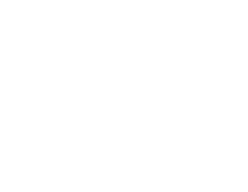

<svg xmlns="http://www.w3.org/2000/svg" viewBox="-20 -370 440 340"><path d="M200 -250Q200 -250 200 -250Q200 -250 200 -250Q200 -250 200 -250Q200 -250 200 -250Q200 -250 200 -250Q200 -250 200 -250Q200 -250 200 -250Q200 -250 200 -250Q200 -250 200 -250Q200 -250 200 -250Q200 -250 200 -250Q200 -250 200 -250ZM300 -250Q300 -250 300 -250Q300 -250 300 -250Q300 -250 300 -250Q300 -250 300 -250Q300 -250 300 -250Q300 -250 300 -250Q300 -250 300 -250Q300 -250 300 -250Q300 -250 300 -250Q300 -250 300 -250Q300 -250 300 -250Q300 -250 300 -250ZM200 -50Q200 -50 200 -50Q200 -50 200 -50Q200 -50 200 -50Q200 -50 200 -50Q200 -50 200 -50Q200 -50 200 -50Q200 -50 200 -50Q200 -50 200 -50Q200 -50 200 -50Q200 -50 200 -50Q200 -50 200 -50Q200 -50 200 -50ZM100 -50Q100 -50 100 -50Q100 -50 100 -50Q100 -50 100 -50Q100 -50 100 -50Q100 -50 100 -50Q100 -50 100 -50Q100 -50 100 -50Q100 -50 100 -50Q100 -50 100 -50Q100 -50 100 -50Q100 -50 100 -50Q100 -50 100 -50ZM100 -350Q100 -350 100 -350Q100 -350 100 -350Q100 -350 100 -350Q100 -350 100 -350Q100 -350 100 -350Q100 -350 100 -350Q100 -350 100 -350Q100 -350 100 -350Q100 -350 100 -350Q100 -350 100 -350Q100 -350 100 -350Q100 -350 100 -350ZM300 -350Q300 -350 300 -350Q300 -350 300 -350Q300 -350 300 -350Q300 -350 300 -350Q300 -350 300 -350Q300 -350 300 -350Q300 -350 300 -350Q300 -350 300 -350Q300 -350 300 -350Q300 -350 300 -350Q300 -350 300 -350Q300 -350 300 -350ZM300 -150Q300 -150 300 -150Q300 -150 300 -150Q300 -150 300 -150Q300 -150 300 -150Q300 -150 300 -150Q300 -150 300 -150Q300 -150 300 -150Q300 -150 300 -150Q300 -150 300 -150Q300 -150 300 -150Q300 -150 300 -150Q300 -150 300 -150Z"/></svg>

Font: TINY 5x3
Style: Regular
Weight: 400
Designer: Jack Halten Fahnestock
Foundry: Velvetyne Type Foundry
Version: Version 1.002